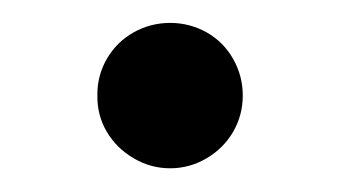

<svg xmlns="http://www.w3.org/2000/svg" viewBox="-20 -392 294 166"><path d="M64.2 -309.4Q63.9 -326.3 72.3 -341Q80.8 -355.7 95.5 -364Q110.2 -372.2 127.1 -372.2Q144 -372.2 158.7 -364Q173.3 -355.7 181.6 -341Q189.9 -326.3 189.9 -309.4Q189.9 -292.5 181.6 -278.1Q173.3 -263.8 158.7 -255.2Q144 -246.5 127.1 -246.5Q110.2 -246.5 95.5 -255.2Q80.8 -263.8 72.3 -278.1Q63.9 -292.5 64.2 -309.4Z"/></svg>

Font: Pretendard Variable
Style: Regular
Weight: 400
Designer: Base glyphs from Inter by Rasmus Andersson; Hangul glyphs from Noto Sans CJK(Source Han Sans) by Jang Soo-young and Kang
Foundry: Kil Hyung-jin
Version: Version 1.100;FEAKit 1.0